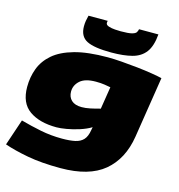

<svg xmlns="http://www.w3.org/2000/svg" viewBox="-148 -912 1169 1255"><g transform="rotate(15 436.5 -285.0)"><path d="M-8 162 52 -16Q120 3 190 17Q260 31 335 31Q388 31 423 23.5Q458 16 478.5 -6Q499 -28 506 -73L510 -93Q477 -73 433 -59Q389 -45 348 -38Q307 -31 281 -31Q166 -31 97 -79.5Q28 -128 28 -237Q28 -304 50 -362.5Q72 -421 123.5 -465.5Q175 -510 264 -535Q353 -560 488 -560Q528 -560 581.5 -556Q635 -552 690 -546Q745 -540 791 -532.5Q837 -525 861 -519L796 -105Q771 51 669.5 135.5Q568 220 375 220Q246 220 152 202.5Q58 185 -8 162ZM554 -375Q539 -378 513.5 -382Q488 -386 454 -386Q381 -386 347 -355.5Q313 -325 313 -282Q313 -245 336.5 -223Q360 -201 406 -201Q432 -201 463 -207.5Q494 -214 530 -224ZM500 -596Q385 -596 334.5 -621.5Q284 -647 284 -716Q284 -735 287 -753Q290 -771 295 -790H425Q424 -785 423.5 -781Q423 -777 423 -776Q423 -762 442.5 -755.5Q462 -749 486.5 -747.5Q511 -746 524 -746Q576 -746 599 -752Q622 -758 628.5 -768Q635 -778 637 -790H768Q761 -709 729.5 -667.5Q698 -626 641 -611Q584 -596 500 -596Z"/></g></svg>

Font: Georama ExtraExtended Black
Style: Italic
Weight: 900
Width: 8
Italic angle: -9°
Designer: Jean-Baptiste Levee
Foundry: Production Type
Version: Version 1.000